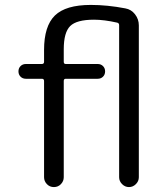

<svg xmlns="http://www.w3.org/2000/svg" viewBox="-20 -760 664 780"><path d="M85 -440Q72 -440 63.5 -448.5Q55 -457 55 -470Q55 -483 63.5 -491.5Q72 -500 85 -500H150Q159 -500 159 -509V-557Q159 -654 203 -697Q247 -740 349 -740Q416 -740 489 -726Q513 -722 528.5 -702Q544 -682 544 -657V-40Q544 -24 532 -12Q520 0 504 0Q488 0 476 -12Q464 -24 464 -40V-658Q464 -666 456 -668Q403 -680 362 -680Q291 -680 265 -654Q239 -628 239 -560V-509Q239 -500 247 -500H377Q390 -500 398.5 -491.5Q407 -483 407 -470Q407 -457 398.5 -448.5Q390 -440 377 -440H247Q239 -440 239 -431V-40Q239 -24 227.5 -12Q216 0 199 0Q182 0 170.5 -12Q159 -24 159 -40V-431Q159 -440 150 -440Z"/></svg>

Font: Rounded Mplus 1c
Style: Regular
Weight: 400
Version: Version 1.059.20150529